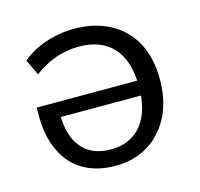

<svg xmlns="http://www.w3.org/2000/svg" viewBox="-80 -581 703 676"><g transform="rotate(-15 271.0 -243.0)"><path d="M263 9Q195 9 146.5 -19Q98 -47 72 -101.5Q46 -156 46 -232V-261H430V-207H100L119 -222Q119 -138 155.5 -94.5Q192 -51 262 -51Q308 -51 342 -72.5Q376 -94 394.5 -135.5Q413 -177 413 -236V-242Q413 -303 393.5 -345Q374 -387 336 -408.5Q298 -430 244 -430Q201 -430 160.5 -416Q120 -402 81 -373L54 -430Q90 -461 140.5 -478Q191 -495 244 -495Q320 -495 376 -464.5Q432 -434 461.5 -378.5Q491 -323 491 -245Q491 -168 462 -111Q433 -54 381.5 -22.5Q330 9 263 9Z"/></g></svg>

Font: NunitoSans1
Style: Book
Weight: 400
Designer: Vernon Adams
Foundry: Vernon Adams
Version: Version 3.101;gftools[0.9.27]